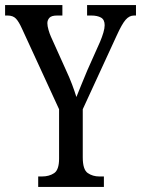

<svg xmlns="http://www.w3.org/2000/svg" viewBox="-23 -734 554 754"><path d="M127 0V-41H142Q170 -41 189.5 -54Q209 -67 209 -111V-305L64 -620Q51 -649 39.5 -661Q28 -673 7 -673H-3V-714H222V-673H201Q179 -673 171 -664Q163 -655 163 -643Q163 -632 167.5 -616.5Q172 -601 177 -590L236 -459Q250 -429 260 -402.5Q270 -376 277 -353Q285 -373 296 -400Q307 -427 320 -458L370 -570Q378 -589 383 -606Q388 -623 388 -635Q388 -657 373.5 -665Q359 -673 336 -673H319V-714H511V-673H503Q485 -673 470.5 -656.5Q456 -640 436 -596L302 -305V-116Q302 -68 321.5 -54.5Q341 -41 367 -41H385V0Z"/></svg>

Font: Noto Serif Hebrew ExtraCondensed
Style: Regular
Weight: 400
Width: 2
Designer: Monotype Design Team
Foundry: Monotype Imaging Inc.
Version: Version 2.004; ttfautohint (v1.8.4.7-5d5b)